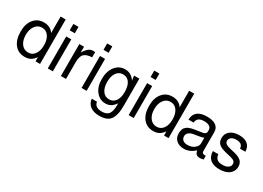

<svg xmlns="http://www.w3.org/2000/svg" viewBox="-16 -1618 3734 2726"><g transform="rotate(30 1851.0 -255.5)"><path d="M499 -729V0H425V-69Q391 -20 351.5 1.5Q312 23 258 23Q152 23 91 -53.5Q30 -130 30 -263Q30 -388 91.5 -463.5Q153 -539 255 -539Q363 -539 416 -458V-729ZM269 -461Q201 -461 159 -405Q117 -349 117 -258Q117 -166 159 -110.5Q201 -55 270 -55Q336 -55 376 -110Q416 -165 416 -256Q416 -350 376 -405.5Q336 -461 269 -461Z M709 -524V0H626V-524ZM709 -729V-624H625V-729Z M1093 -451Q1009 -449 967 -412Q925 -375 925 -272V0H841V-524H918V-429Q954 -488 987.5 -513.5Q1021 -539 1061 -539Q1072 -539 1093 -536Z M1263 -524V0H1180V-524ZM1263 -729V-624H1179V-729Z M1581 23Q1489 23 1427 -52.5Q1365 -128 1365 -253Q1365 -381 1426.5 -460Q1488 -539 1588 -539Q1686 -539 1748 -448L1738 -524H1825V-86Q1825 -11 1816 39.5Q1807 90 1783 133Q1759 176 1711.5 197Q1664 218 1591 218Q1499 218 1444 176Q1389 134 1382 60H1467Q1481 148 1594 148Q1678 148 1709 100.5Q1740 53 1740 -44V-71Q1705 -21 1667.5 1Q1630 23 1581 23ZM1597 -462Q1530 -462 1491 -407Q1452 -352 1452 -258Q1452 -163 1491 -108.5Q1530 -54 1598 -54Q1664 -54 1702 -107.5Q1740 -161 1740 -255Q1740 -353 1702.5 -407.5Q1665 -462 1597 -462Z M2035 -524V0H1952V-524ZM2035 -729V-624H1951V-729Z M2606 -729V0H2532V-69Q2498 -20 2458.5 1.5Q2419 23 2365 23Q2259 23 2198 -53.5Q2137 -130 2137 -263Q2137 -388 2198.5 -463.5Q2260 -539 2362 -539Q2470 -539 2523 -458V-729ZM2376 -461Q2308 -461 2266 -405Q2224 -349 2224 -258Q2224 -166 2266 -110.5Q2308 -55 2377 -55Q2443 -55 2483 -110Q2523 -165 2523 -256Q2523 -350 2483 -405.5Q2443 -461 2376 -461Z M2719 -369Q2725 -539 2929 -539Q3026 -539 3076 -502.5Q3126 -466 3126 -396V-88Q3126 -47 3171 -47Q3180 -47 3189 -49V14Q3154 23 3132 23Q3092 23 3071.5 4.5Q3051 -14 3046 -54Q2962 23 2868 23Q2789 23 2742.5 -19Q2696 -61 2696 -132Q2696 -155 2700.5 -174Q2705 -193 2710.5 -207.5Q2716 -222 2730 -234.5Q2744 -247 2753.5 -255Q2763 -263 2785.5 -270.5Q2808 -278 2820 -281.5Q2832 -285 2862 -290Q2892 -295 2906 -297Q2920 -299 2956 -304Q3005 -310 3024 -323Q3043 -336 3043 -362V-384Q3043 -422 3012.5 -442Q2982 -462 2926 -462Q2868 -462 2838 -439.5Q2808 -417 2803 -369ZM2886 -50Q2955 -50 2999 -86.5Q3043 -123 3043 -165V-259Q3018 -247 2967.5 -239Q2917 -231 2880 -225Q2843 -219 2813 -196.5Q2783 -174 2783 -134Q2783 -94 2810 -72Q2837 -50 2886 -50Z M3331 -156Q3337 -109 3363.5 -81.5Q3390 -54 3459 -54Q3514 -54 3547.5 -76.5Q3581 -99 3581 -136Q3581 -165 3562 -182Q3543 -199 3500 -209L3422 -228Q3329 -250 3292.5 -283.5Q3256 -317 3256 -379Q3256 -452 3311 -495.5Q3366 -539 3457 -539Q3548 -539 3597 -497Q3646 -455 3647 -378H3559Q3556 -462 3454 -462Q3403 -462 3373 -440.5Q3343 -419 3343 -383Q3343 -355 3366 -337.5Q3389 -320 3440 -308L3520 -289Q3598 -270 3633 -235.5Q3668 -201 3668 -143Q3668 -67 3609.5 -22Q3551 23 3452 23Q3249 23 3243 -156Z"/></g></svg>

Font: ColatingCofangSans
Style: Regular
Weight: 400
Foundry: GNU
Version: Version 412.227;June 27, 2022;FontCreator 11.0.0.2412 32-bit